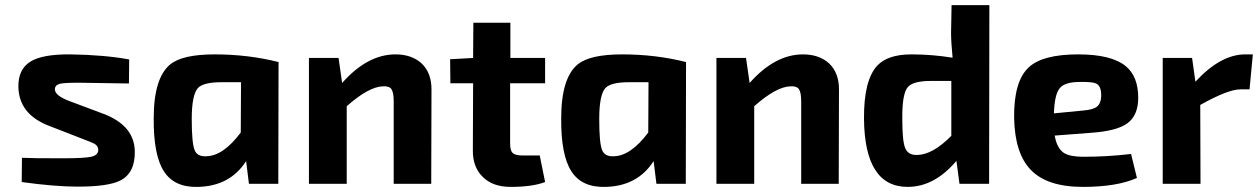

<svg xmlns="http://www.w3.org/2000/svg" viewBox="-20 -720 4927 752"><path d="M175 -226Q54 -271 52 -380Q51 -448 98 -478Q145 -508 255 -507Q391 -505 486 -487L485 -393L290 -396Q232 -396 215 -392Q195 -387 195 -370Q195 -345 255 -323L383 -275Q507 -229 508 -126Q509 -42 451 -13Q404 11 285 11Q195 11 65 -7L66 -102Q102 -100 223 -100Q310 -100 337 -106Q364 -112 365 -132Q365 -148 350 -157Q343 -161 301 -177Z M955 0 944 -89Q881 9 756 12Q663 15 622 -49Q581 -112 582 -256Q582 -415 647 -468Q695 -507 821 -507Q952 -507 1071 -477L1070 0ZM848 -398Q776 -398 755 -375Q731 -348 731 -254Q731 -160 742 -133Q752 -106 788 -108Q854 -109 923 -201L924 -398Z M1320 -395Q1419 -507 1529 -507Q1592 -507 1631 -472Q1671 -434 1670 -367L1669 0H1522V-323Q1522 -358 1513 -371Q1505 -383 1481 -382Q1425 -381 1338 -304V0H1190V-493H1306Z M1978 -158Q1978 -130 1988 -121Q1998 -111 2028 -111H2094L2115 -7Q2065 12 1980 12Q1910 12 1871 -27Q1831 -65 1832 -133L1833 -394H1744L1743 -488L1833 -493L1834 -631H1979V-493H2115V-394H1978Z M2551 0 2540 -89Q2477 9 2352 12Q2259 15 2218 -49Q2177 -112 2178 -256Q2178 -415 2243 -468Q2291 -507 2417 -507Q2548 -507 2667 -477L2666 0ZM2444 -398Q2372 -398 2351 -375Q2327 -348 2327 -254Q2327 -160 2338 -133Q2348 -106 2384 -108Q2450 -109 2519 -201L2520 -398Z M2916 -395Q3015 -507 3125 -507Q3188 -507 3227 -472Q3267 -434 3266 -367L3265 0H3118V-323Q3118 -358 3109 -371Q3101 -383 3077 -382Q3021 -381 2934 -304V0H2786V-493H2902Z M3854 0H3738L3726 -90Q3640 12 3535 12Q3366 12 3364 -256Q3363 -406 3416 -463Q3457 -507 3550 -507Q3630 -507 3711 -494Q3705 -556 3705 -591L3707 -700H3855ZM3627 -403Q3554 -403 3535 -378Q3513 -352 3514 -254Q3514 -168 3525 -141Q3536 -112 3572 -113Q3633 -114 3706 -188V-403Z M4433 -23Q4355 12 4221 12Q4080 12 4016 -56Q3955 -120 3952 -257Q3950 -401 4009 -456Q4063 -507 4203 -507Q4333 -507 4389 -461Q4438 -421 4438 -337Q4438 -267 4394 -236Q4353 -207 4255 -200L4111 -189Q4119 -140 4147 -121Q4171 -106 4222 -106Q4319 -106 4410 -117ZM4221 -287Q4261 -290 4276 -302Q4294 -316 4293 -351Q4292 -384 4273 -393Q4258 -400 4209 -399Q4151 -399 4131 -375Q4110 -350 4108 -276Z M4874 -370H4838Q4790 -370 4681 -309L4682 0H4534V-493H4649L4662 -400Q4761 -507 4857 -507H4887Z"/></svg>

Font: Taylor Sans Bold LRS
Style: Bold
Weight: 700
Italic angle: -8°
Designer: Natanael Gama
Version: Version 1.001 September 8, 2015